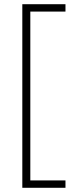

<svg xmlns="http://www.w3.org/2000/svg" viewBox="-20 -734 356 912"><path d="M291 158H86V-714H291V-679H124V123H291Z"/></svg>

Font: Noto Sans Lao Looped ExtraLight
Style: Regular
Weight: 200
Designer: Mark Frömberg, Ben Mitchell
Foundry: The Fontpad Ltd
Version: Version 1.002; ttfautohint (v1.8.4.7-5d5b)